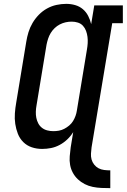

<svg xmlns="http://www.w3.org/2000/svg" viewBox="-20 -763 656 994"><path d="M551 211Q528 211 505 210Q482 209 460 204.5Q438 200 418.5 190Q399 180 383.5 165.5Q368 151 357.5 132Q347 113 343 91Q339 69 341 46Q343 23 346 0L359 -79Q346 -58 328 -41Q310 -24 288.5 -12.5Q267 -1 244 3.5Q221 8 198 8Q170 8 144.5 -0.5Q119 -9 100.5 -27.5Q82 -46 72.5 -70.5Q63 -95 59 -121.5Q55 -148 57 -176Q59 -204 64 -232L116 -547Q120 -572 127.5 -596.5Q135 -621 148.5 -644Q162 -667 181 -686.5Q200 -706 223.5 -719Q247 -732 272.5 -737.5Q298 -743 323 -743Q347 -743 369.5 -736.5Q392 -730 409 -715.5Q426 -701 436.5 -680.5Q447 -660 452 -638L468 -735H616V-643H561L454 0Q452 16 451 32Q450 48 454 62.5Q458 77 467.5 89Q477 101 490 108Q503 115 519 117Q535 119 551 119ZM256 -84Q271 -84 285 -86.5Q299 -89 312.5 -96Q326 -103 338 -113Q350 -123 358 -136Q366 -149 371 -163Q376 -177 378 -191L430 -506Q433 -523 434 -539.5Q435 -556 433 -572Q431 -588 425.5 -603Q420 -618 409.5 -629.5Q399 -641 383.5 -646Q368 -651 351 -651Q335 -651 319.5 -647.5Q304 -644 289.5 -636.5Q275 -629 263 -617.5Q251 -606 242.5 -592Q234 -578 229 -562.5Q224 -547 221 -532L169 -217Q166 -201 165.5 -184.5Q165 -168 168 -153Q171 -138 178 -124.5Q185 -111 197 -101.5Q209 -92 224.5 -88Q240 -84 256 -84Q256 -84 256 -84Q256 -84 256 -84Z"/></svg>

Font: Iosevka Curly Slab SmBdEx
Style: Italic
Weight: 600
Width: 7
Italic angle: -9°
Monospace: yes
Designer: Belleve Invis
Foundry: Belleve Invis
Version: Version 11.1.0; ttfautohint (v1.8.3)